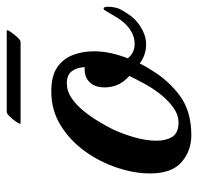

<svg xmlns="http://www.w3.org/2000/svg" viewBox="-29 -550 587 569"><g transform="rotate(-90 264.5 -265.5)"><path d="M148 8Q102 8 68.5 -21Q35 -50 35 -114Q35 -161 52 -212Q69 -263 100.5 -307Q132 -351 177 -379Q222 -407 278 -407Q324 -407 349.5 -389.5Q375 -372 386 -343Q397 -314 397 -281Q397 -256 391.5 -230.5Q386 -205 376 -180Q393 -160 419 -160Q447 -160 471 -181Q485 -193 496.5 -211.5Q508 -230 517 -246Q520 -252 524 -252Q529 -252 529 -238Q529 -229 526.5 -217Q524 -205 516 -193Q501 -167 485 -153.5Q469 -140 449 -132Q434 -126 417 -126Q386 -126 361 -145Q353 -128 341 -110Q312 -61 266 -26.5Q220 8 148 8ZM186 -30Q209 -30 230.5 -45.5Q252 -61 270 -84Q288 -107 301.5 -132Q315 -157 324 -176Q290 -205 290 -249Q290 -278 306 -294Q322 -310 350 -308Q349 -331 338 -346Q327 -361 302 -361Q279 -361 258.5 -347Q238 -333 220.5 -311.5Q203 -290 189.5 -267.5Q176 -245 167 -227Q154 -201 143 -164Q132 -127 132 -95Q132 -67 143.5 -48.5Q155 -30 186 -30ZM183 -498Q180 -498 186.5 -508.5Q193 -519 202.5 -529Q212 -539 217 -539H458Q462 -539 455.5 -529Q449 -519 439.5 -508.5Q430 -498 424 -498Z"/></g></svg>

Font: Playball
Style: Regular
Weight: 400
Designer: Robert E. Leuschke
Foundry: Robert E. Leuschke
Version: Version 1.010